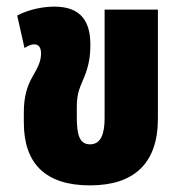

<svg xmlns="http://www.w3.org/2000/svg" viewBox="-20 -546 549 580"><path d="M252 14C385 14 457 -53 457 -187V-517H296V-189C296 -140 284 -110 252 -110C221 -110 212 -137 212 -191V-223C212 -270 224 -286 236 -317C248 -348 253 -375 253 -411C253 -482 224 -526 144 -526C114 -526 69 -519 32 -499L54 -401C67 -409 75 -412 83 -412C96 -412 104 -404 104 -384C104 -360 93 -340 78 -314C62 -286 52 -254 52 -207V-176C52 -53 116 14 252 14Z"/></svg>

Font: Noto Sans Thai UI ExtCond Blk
Style: Regular
Weight: 900
Width: 2
Designer: Monotype Design Team
Foundry: Monotype Imaging Inc.
Version: Version 2.000